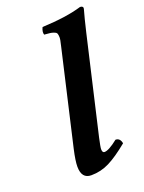

<svg xmlns="http://www.w3.org/2000/svg" viewBox="-136 -764 630 839"><g transform="rotate(-20 179.0 -344.0)"><path d="M208 -563Q212.4 -581.5 214.4 -592Q216.3 -602.5 215.1 -611.6Q213.9 -620.6 211.7 -624.3Q209.5 -627.9 200.4 -631.3Q191.4 -634.8 183.1 -635.7Q174.8 -636.7 156.2 -638.2Q151.4 -652.3 161.1 -671.9Q274.4 -676.8 344.7 -698.2Q352.1 -698.2 355.7 -694.8Q359.4 -691.4 357.9 -685.1Q347.2 -647.9 332 -583L228 -133.8Q218.8 -92.8 218.8 -82.5Q218.8 -65.9 229 -65.9Q249 -65.9 292 -100.1Q313 -100.1 317.9 -74.2Q264.6 -30.3 224.9 -10.3Q185.1 9.8 140.1 9.8Q95.2 9.8 95.2 -46.4Q95.2 -73.2 106.9 -125Z"/></g></svg>

Font: Linux Libertine O
Style: Semibold Italic
Weight: 600
Italic angle: -11.5°
Designer: Philipp H. Poll
Foundry: Philipp H. Poll
Version: Version 5.1.2